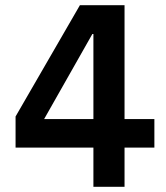

<svg xmlns="http://www.w3.org/2000/svg" viewBox="-20 -720 640 740"><path d="M40 -151H340V0H460V-151H575V-261H460V-700H288L40 -271ZM336 -589H340V-261H150Z"/></svg>

Font: CommitMono
Style: Bold
Weight: 700
Monospace: yes
Designer: Eigil Nikolajsen
Foundry: Eigil Nikolajsen
Version: Version 1.143